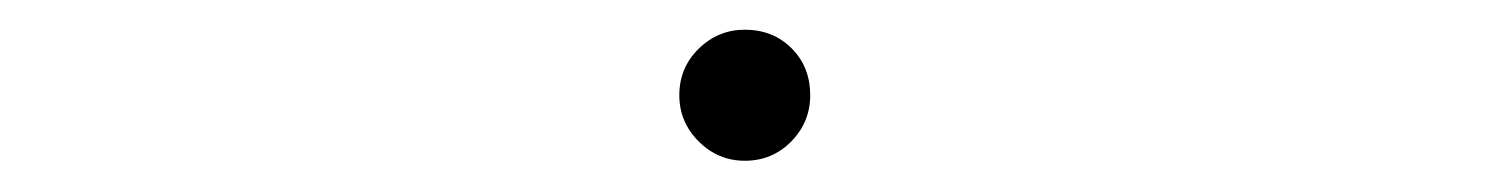

<svg xmlns="http://www.w3.org/2000/svg" viewBox="-20 -416 978 126"><path d="M425.8 -353.5Q425.8 -371.6 438.5 -384Q451.2 -396.5 468.8 -396.5Q487.3 -396.5 499.5 -384.3Q511.7 -372.1 511.7 -353.5Q511.7 -335.9 499.3 -323.2Q486.8 -310.5 468.8 -310.5Q451.2 -310.5 438.5 -323.2Q425.8 -335.9 425.8 -353.5Z"/></svg>

Font: Pretendard ExtraLight
Style: Regular
Weight: 200
Designer: Base glyphs from Inter by Rasmus Andersson; Hangeul glyphs from Noto Sans CJK(Source Han Sans) by Jang Soo-young and Kan
Foundry: Kil Hyung-jin
Version: Version 1.309